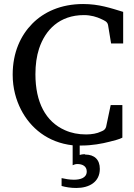

<svg xmlns="http://www.w3.org/2000/svg" viewBox="-20 -707 666 954"><path d="M400 59C390 59 384 61 376 63V16H388C436 16 487 7 525 -3C549 -9 573 -15 588 -23V-185H530L507 -76C504 -67 498 -60 488 -56C487 -56 485 -55 481 -53C463 -44 436 -39 408 -39C369 -39 334 -46 303 -60C207 -102 156 -199 156 -338C156 -386 162 -428 174 -465C205 -559 276 -632 397 -632C432 -632 461 -623 484 -612C498 -605 514 -600 517 -582L532 -491H592V-648C529 -667 472 -687 393 -687C282 -687 197 -647 140 -589C83 -531 43 -447 43 -336C43 -268 60 -210 84 -163C131 -71 217 1 341 15V114C348 111 355 108 364 108C390 108 411 119 411 145C411 177 379 186 347 186C325 186 304 182 286 178V217C307 223 332 227 359 227C424 227 476 197 476 132C476 86 449 61 404 61Z"/></svg>

Font: Veleka
Style: Regular
Weight: 400
Designer: Stefan Peev, Context Ltd, 2016; SIL International, 1997-2014.
Foundry: Stefan Peev, Context Ltd, 2016
Version: Version 1.000